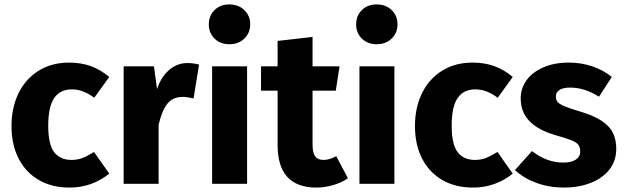

<svg xmlns="http://www.w3.org/2000/svg" viewBox="-20 -831 2822 868"><path d="M474 -483 406 -389Q356 -427 305 -427Q252 -427 225 -388Q198 -349 198 -262Q198 -178 225 -143Q252 -108 303 -108Q330 -108 352 -116.5Q374 -125 405 -144L474 -46Q395 17 295 17Q214 17 155 -17.5Q96 -52 64 -114.5Q32 -177 32 -261Q32 -345 64 -410Q96 -475 155 -511.5Q214 -548 292 -548Q347 -548 391 -532Q435 -516 474 -483Z M880 -539 855 -386Q825 -393 807 -393Q761 -393 736.5 -362Q712 -331 697 -267V0H539V-531H676L690 -428Q708 -483 744.5 -514.5Q781 -546 827 -546Q855 -546 880 -539Z M1097 0H939V-531H1097ZM1111 -721Q1111 -682 1084.5 -656.5Q1058 -631 1017 -631Q976 -631 950 -656.5Q924 -682 924 -721Q924 -760 950 -785.5Q976 -811 1017 -811Q1058 -811 1084.5 -785.5Q1111 -760 1111 -721Z M1553 -25Q1524 -5 1485.5 6Q1447 17 1409 17Q1235 16 1235 -175V-421H1160V-531H1235V-646L1393 -664V-531H1515L1498 -421H1393V-177Q1393 -140 1405 -124Q1417 -108 1443 -108Q1470 -108 1500 -125Z M1763 0H1605V-531H1763ZM1777 -721Q1777 -682 1750.5 -656.5Q1724 -631 1683 -631Q1642 -631 1616 -656.5Q1590 -682 1590 -721Q1590 -760 1616 -785.5Q1642 -811 1683 -811Q1724 -811 1750.5 -785.5Q1777 -760 1777 -721Z M2298 -483 2230 -389Q2180 -427 2129 -427Q2076 -427 2049 -388Q2022 -349 2022 -262Q2022 -178 2049 -143Q2076 -108 2127 -108Q2154 -108 2176 -116.5Q2198 -125 2229 -144L2298 -46Q2219 17 2119 17Q2038 17 1979 -17.5Q1920 -52 1888 -114.5Q1856 -177 1856 -261Q1856 -345 1888 -410Q1920 -475 1979 -511.5Q2038 -548 2116 -548Q2171 -548 2215 -532Q2259 -516 2298 -483Z M2746 -483 2688 -394Q2623 -435 2557 -435Q2526 -435 2509.5 -424.5Q2493 -414 2493 -395Q2493 -380 2500.5 -370.5Q2508 -361 2531 -351Q2554 -341 2602 -327Q2685 -303 2725.5 -264.5Q2766 -226 2766 -158Q2766 -104 2735 -64.5Q2704 -25 2650 -4Q2596 17 2530 17Q2463 17 2405.5 -4Q2348 -25 2308 -62L2385 -148Q2452 -96 2526 -96Q2562 -96 2582.5 -109Q2603 -122 2603 -146Q2603 -165 2595 -176Q2587 -187 2564 -196.5Q2541 -206 2491 -220Q2412 -243 2373 -284Q2334 -325 2334 -386Q2334 -432 2360.5 -468.5Q2387 -505 2436.5 -526.5Q2486 -548 2551 -548Q2608 -548 2658 -531Q2708 -514 2746 -483Z"/></svg>

Font: Statis Sans
Style: Bold
Weight: 700
Designer: bBox Type GmbH
Foundry: bBox Type GmbH
Version: Version 1.000